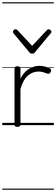

<svg xmlns="http://www.w3.org/2000/svg" viewBox="-20 -1095 491 1680"><path d="M132 15Q119 15 113 10.5Q107 6 107 -4V-496Q107 -506 113 -510.5Q119 -515 132 -515Q146 -515 152.5 -510.5Q159 -506 159 -496V-407Q174 -438 193.5 -459Q213 -480 235 -493.5Q257 -507 280 -513Q303 -519 324 -519Q352 -519 378 -511.5Q404 -504 418 -495Q426 -490 427.5 -483Q429 -476 422 -463Q417 -453 410 -450.5Q403 -448 394 -451Q381 -456 360.5 -462.5Q340 -469 316 -469Q291 -469 267.5 -460Q244 -451 223 -432.5Q202 -414 186 -385Q170 -356 159 -316V-4Q159 6 152.5 10.5Q146 15 132 15ZM406 -839Q414 -839 422 -832Q430 -825 430 -816Q430 -814 429 -810.5Q428 -807 424 -804L286 -638Q282 -632 276 -628.5Q270 -625 261 -625Q252 -625 246.5 -628.5Q241 -632 236 -638L98 -804Q95 -807 94 -810.5Q93 -814 93 -816Q93 -825 100.5 -832Q108 -839 116 -839Q121 -839 125 -837Q129 -835 133 -831L261 -694L390 -831Q394 -835 397.5 -837Q401 -839 406 -839ZM0 555H451V565H0ZM0 -20H451V0H0ZM0 -505H451V-500H0ZM0 -1075H451V-1065H0Z"/></svg>

Font: Playwrite AR Guides
Style: Regular
Weight: 400
Designer: Veronika Burian, José Scaglione
Foundry: TypeTogether
Version: Version 1.003